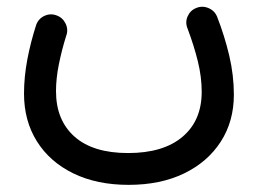

<svg xmlns="http://www.w3.org/2000/svg" viewBox="-20 -280 743 554"><path d="M351.1 253.4Q259.3 253.4 191.4 220.2Q123.5 187 86.4 127.7Q49.3 68.4 49.3 -9.8Q49.3 -57.6 58.8 -108.2Q68.4 -158.7 84.5 -208.5Q91.3 -226.6 108.6 -234.4Q126 -242.2 143.6 -235.4Q161.1 -229 169.4 -211.7Q177.7 -194.3 170.9 -176.3Q158.2 -135.7 149.9 -94.7Q141.6 -53.7 141.6 -17.1Q141.6 66.9 195.1 114.3Q248.5 161.6 349.6 161.6Q451.2 161.6 506.6 114.7Q562 67.9 562 -15.1Q562 -57.6 551 -102.5Q540 -147.5 521.5 -196.8Q513.7 -214.8 521.2 -232.4Q528.8 -250 545.9 -256.8Q563.5 -264.2 581.3 -256.8Q599.1 -249.5 606.4 -231.9Q627.9 -176.8 641.4 -119.9Q654.8 -63 654.8 -6.8Q654.8 70.3 616.9 128.9Q579.1 187.5 511 220.5Q442.9 253.4 351.1 253.4Z"/></svg>

Font: Mikhak-FD Medium
Style: Regular
Weight: 500
Designer: Amin Abedi
Version: Version 3.2